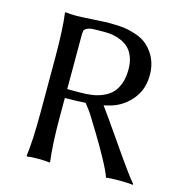

<svg xmlns="http://www.w3.org/2000/svg" viewBox="-99 -743 798 837"><g transform="rotate(15 300.0 -324.5)"><path d="M189.9 -286.1V-200.2Q189.9 -75.2 200.2 0L198.2 2.9Q179.7 0 147 0Q114.3 0 96.2 2.9L94.2 0Q104 -67.9 104 -200.2V-444.8Q104 -573.7 94.2 -645L96.2 -647.9Q114.3 -645 147 -645Q162.6 -645 216.6 -648.4Q270.5 -651.9 282.2 -651.9Q322.3 -651.9 349.6 -649.7Q377 -647.5 411.9 -636.2Q446.8 -625 469.2 -604Q522 -554.2 522 -479Q522 -421.4 494.1 -380.6Q466.3 -339.8 421.9 -317.9Q399.9 -306.6 361.3 -298.8Q384.8 -267.6 466.1 -149.7Q547.4 -31.7 575.2 0L573.2 2.9Q553.2 0 513.2 0Q472.2 0 453.1 2.9Q445.3 -21.5 416.3 -75Q387.2 -128.4 357.9 -175.8L339.8 -205.1L320.8 -236.3Q314.5 -247.1 303.5 -262.2Q292.5 -277.3 282.7 -289.1Q242.2 -286.1 189.9 -286.1ZM283.2 -608.9Q247.6 -608.9 230.5 -607.9Q213.4 -606.9 203.1 -601.3Q192.9 -595.7 191.4 -588.6Q189.9 -581.5 189.9 -564.9V-326.2H248Q278.8 -326.2 304 -330.1Q329.1 -334 352.3 -344.5Q375.5 -355 391.4 -371.8Q407.2 -388.7 416.5 -415.5Q425.8 -442.4 425.8 -478Q425.8 -509.3 416.7 -533Q407.7 -556.6 393.6 -570.8Q379.4 -585 359.6 -593.8Q339.8 -602.5 321.5 -605.7Q303.2 -608.9 283.2 -608.9Z"/></g></svg>

Font: Linux Biolinum G
Style: Regular
Weight: 400
Designer: Philipp H. Poll
Foundry: Philipp H. Poll
Version: Version 1.1.0 ; ttfautohint (v1.6)